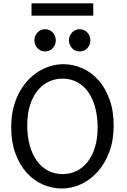

<svg xmlns="http://www.w3.org/2000/svg" viewBox="-20 -1106 753 1139"><path d="M654.3 -361.3Q654.3 -273.4 628.2 -204.1Q602.1 -134.8 558.8 -86.7Q515.6 -38.6 460.4 -13.2Q405.3 12.2 346.7 12.2Q287.6 12.2 233.4 -11.7Q179.2 -35.6 137.7 -82Q96.2 -128.4 71.3 -196Q46.4 -263.7 46.4 -351.6Q46.4 -410.2 58.3 -460.4Q70.3 -510.7 91.6 -552.2Q112.8 -593.8 142.1 -626Q171.4 -658.2 205.8 -680.2Q240.2 -702.1 278.6 -713.6Q316.9 -725.1 356.4 -725.1Q414.6 -725.1 468.5 -701.2Q522.5 -677.2 563.7 -630.9Q605 -584.5 629.6 -516.8Q654.3 -449.2 654.3 -361.3ZM559.1 -349.1Q559.1 -416.5 544.2 -470.5Q529.3 -524.4 502 -562Q474.6 -599.6 436.3 -619.6Q397.9 -639.6 351.6 -639.6Q305.2 -639.6 266.6 -620.4Q228 -601.1 200.2 -565.2Q172.4 -529.3 157 -478.3Q141.6 -427.2 141.6 -363.8Q141.6 -296.9 156.5 -243.2Q171.4 -189.5 199 -151.6Q226.6 -113.8 265.1 -93.5Q303.7 -73.2 351.6 -73.2Q396.5 -73.2 434.6 -92Q472.7 -110.8 500.2 -146.2Q527.8 -181.6 543.5 -232.9Q559.1 -284.2 559.1 -349.1ZM184.1 -866.7Q184.1 -880.4 189 -892.3Q193.8 -904.3 202.4 -913.3Q210.9 -922.4 222.4 -927.5Q233.9 -932.6 247.6 -932.6Q261.2 -932.6 272.9 -927.5Q284.7 -922.4 293 -913.3Q301.3 -904.3 306.2 -892.3Q311 -880.4 311 -866.7Q311 -853 306.2 -841.1Q301.3 -829.1 293 -820.1Q284.7 -811 272.9 -805.9Q261.2 -800.8 247.6 -800.8Q233.9 -800.8 222.4 -805.9Q210.9 -811 202.4 -820.1Q193.8 -829.1 189 -841.1Q184.1 -853 184.1 -866.7ZM389.2 -866.7Q389.2 -880.4 394 -892.3Q398.9 -904.3 407.5 -913.3Q416 -922.4 427.5 -927.5Q439 -932.6 452.6 -932.6Q466.3 -932.6 478 -927.5Q489.7 -922.4 498 -913.3Q506.3 -904.3 511.2 -892.3Q516.1 -880.4 516.1 -866.7Q516.1 -853 511.2 -841.1Q506.3 -829.1 498 -820.1Q489.7 -811 478 -805.9Q466.3 -800.8 452.6 -800.8Q439 -800.8 427.5 -805.9Q416 -811 407.5 -820.1Q398.9 -829.1 394 -841.1Q389.2 -853 389.2 -866.7ZM167 -1086.4H533.2V-1013.2H167Z"/></svg>

Font: Andika Afr
Style: Regular
Weight: 400
Designer: Victor Gaultney, Annie Olsen, Julie Remington, Don Collingsworth, Eric Hays, Becca Hirsbrunner
Foundry: SIL International
Version: Version 5.000